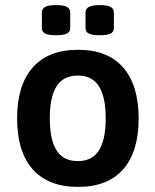

<svg xmlns="http://www.w3.org/2000/svg" viewBox="-20 -725 609 752"><path d="M370 -587Q341 -587 328 -593.5Q315 -600 315 -615V-676Q315 -691 328 -698Q341 -705 370 -705Q400 -705 413 -698Q426 -691 426 -676V-615Q426 -600 413 -593.5Q400 -587 370 -587ZM200 -587Q170 -587 157 -593.5Q144 -600 144 -615V-676Q144 -691 157 -698Q170 -705 200 -705Q229 -705 242 -698Q255 -691 255 -676V-615Q255 -600 242 -593.5Q229 -587 200 -587ZM286 7Q169 7 108 -62Q47 -131 47 -261Q47 -391 108 -460.5Q169 -530 286 -530Q402 -530 462.5 -460.5Q523 -391 523 -261Q523 -131 462.5 -62Q402 7 286 7ZM285 -94Q341 -94 367.5 -136Q394 -178 394 -262Q394 -345 367.5 -387Q341 -429 285 -429Q228 -429 201.5 -387Q175 -345 175 -262Q175 -178 201.5 -136Q228 -94 285 -94Z"/></svg>

Font: Asap SemiBold
Style: Regular
Weight: 600
Designer: Pablo Cosgaya
Foundry: Omnibus-Type
Version: Version 3.001; ttfautohint (v1.8.3)